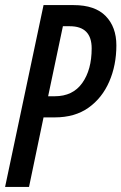

<svg xmlns="http://www.w3.org/2000/svg" viewBox="-21 -734 477 754"><path d="M-1 0 150 -714H268Q352 -714 394 -671Q436 -628 436 -556Q436 -478 408 -413.5Q380 -349 326.5 -311Q273 -273 194 -273H150L93 0ZM194 -356Q265 -356 302 -408Q339 -460 339 -544Q339 -631 253 -631H226L168 -356Z"/></svg>

Font: Noto Sans ExtraCondensed Medium
Style: Italic
Weight: 500
Width: 2
Italic angle: -12°
Designer: Monotype Design Team
Foundry: Monotype Imaging Inc.
Version: Version 2.013; ttfautohint (v1.8.4.7-5d5b)